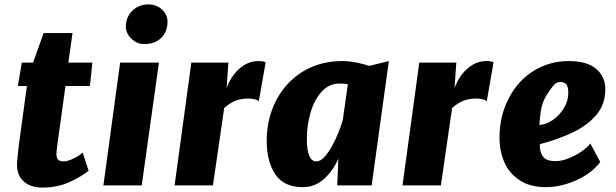

<svg xmlns="http://www.w3.org/2000/svg" viewBox="-20 -841 2793 871"><path d="M172 10Q119 10 88 -17.5Q57 -45 57 -95Q57 -99.5 58.5 -116.5Q60 -133.5 62.2 -154.8Q64.5 -176 67 -194L102 -451H61L79 -557H130L178 -691H309L290 -557H399L388 -451H277Q265.5 -367.5 258 -313.2Q250.5 -259 246 -227.2Q241.5 -195.5 239.5 -179Q237.5 -162.5 236.8 -155Q236 -147.5 236 -141Q236 -126 243 -117.5Q250 -109 270 -109Q286 -109 312.8 -121.5Q339.5 -134 355 -149L382 -66Q343 -36 290.2 -13Q237.5 10 172 10Z M449 0 525 -557H701L623 0ZM634 -641Q602 -641 576.5 -665Q551 -689 551 -721Q551 -763 580 -792Q609 -821 654 -821Q690 -821 715 -797.8Q740 -774.5 740 -742Q740 -698 711.8 -669.5Q683.5 -641 634 -641Z M772 0 848 -557H1016L1008 -441Q1019 -473.5 1040 -501.5Q1061 -529.5 1089.5 -546.8Q1118 -564 1151 -564Q1177.5 -564 1185 -558L1154 -381Q1150.5 -387 1135.5 -390.5Q1120.5 -394 1106 -394Q1074 -394 1048.8 -384.2Q1023.5 -374.5 997 -351L946 0Z M1354 8Q1268 8 1229 -50Q1190 -108 1190 -201Q1190 -278 1214.5 -344Q1239 -410 1284.5 -459.5Q1330 -509 1393 -536.5Q1456 -564 1533 -564Q1562.5 -564 1595.8 -557.5Q1629 -551 1655 -542L1744 -564L1666 0H1510L1515 -121Q1491 -67 1450 -29.5Q1409 8 1354 8ZM1415 -109Q1433.5 -109 1452 -129.2Q1470.5 -149.5 1487 -179.8Q1503.5 -210 1516 -241.5Q1528.5 -273 1535 -296L1558 -459Q1544.5 -462 1521 -462Q1473 -462 1440 -426Q1406.5 -389.5 1389.2 -331.5Q1372 -273.5 1372 -211Q1372 -109 1415 -109Z M1806 0 1882 -557H2050L2042 -441Q2053 -473.5 2074 -501.5Q2095 -529.5 2123.5 -546.8Q2152 -564 2185 -564Q2211.5 -564 2219 -558L2188 -381Q2184.5 -387 2169.5 -390.5Q2154.5 -394 2140 -394Q2108 -394 2082.8 -384.2Q2057.5 -374.5 2031 -351L1980 0Z M2457 8Q2384 8 2338 -23Q2290 -54 2268 -104.8Q2246 -155.5 2246 -216Q2246 -315.5 2288 -395Q2329.5 -475.5 2401.2 -519.8Q2473 -564 2560 -564Q2644 -564 2685 -528.2Q2726 -492.5 2726 -436Q2726 -369 2686.5 -321.2Q2647 -273.5 2579.8 -241Q2512.5 -208.5 2429 -187V-173Q2432 -141 2448 -125.5Q2464 -110 2500 -110Q2527.5 -110 2559 -122.5Q2590.5 -135 2617.5 -153.5Q2644.5 -172 2658 -190L2703 -106Q2678.5 -72.5 2638 -46.8Q2597.5 -21 2550 -6.5Q2502.5 8 2457 8ZM2427 -274Q2458 -276 2488.2 -297Q2518.5 -318 2538.2 -350.5Q2558 -383 2558 -419Q2558 -445.5 2549.8 -457.2Q2541.5 -469 2521 -469Q2503 -469 2489.5 -452Q2476 -435 2460 -410Q2439 -376.5 2433.5 -338Q2428 -299.5 2427 -274Z"/></svg>

Font: Merriweather Sans ExtraBold
Style: Italic
Weight: 800
Italic angle: -7.5°
Designer: Eben Sorkin
Foundry: Eben Sorkin
Version: Version 2.001; ttfautohint (v1.8.3)